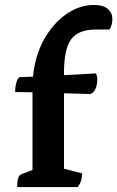

<svg xmlns="http://www.w3.org/2000/svg" viewBox="-20 -754 473 774"><path d="M49 0Q49 -44 65 -51L111 -69V-382L41 -383Q41 -402 45.5 -419.5Q50 -437 59 -443L113 -445Q121 -529 157 -594Q193 -659 246.5 -696.5Q300 -734 359 -734Q395 -734 414 -718.5Q433 -703 433 -677Q433 -655 422 -635H366Q297 -635 267.5 -596.5Q238 -558 238 -461V-451L367 -458Q372 -447 372 -434Q372 -411 364.5 -395Q357 -379 344 -375L238 -378V-74L311 -55Q311 -22 293 0Z"/></svg>

Font: Petrona
Style: Bold
Weight: 700
Designer: Ringo R. Seeber
Foundry: Ringo R. Seeber
Version: Version 2.001; ttfautohint (v1.8.3)